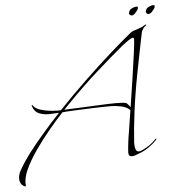

<svg xmlns="http://www.w3.org/2000/svg" viewBox="-80 -670 745 820"><g transform="rotate(-5 292.5 -260.0)"><path d="M-2 95Q0 106 -12 98.5Q-24 91 -27 76Q-28 74 -28 67Q-28 59 -25.5 49Q-23 39 -16 28Q2 -4 30.5 -41.5Q59 -79 94 -119Q111 -139 129 -159Q147 -179 166 -199H165Q154 -199 143.5 -198Q133 -197 122 -197Q99 -197 80 -205Q61 -213 53 -238Q52 -241 53.5 -242.5Q55 -244 57 -240Q66 -227 85 -220.5Q104 -214 124.5 -211.5Q145 -209 158 -209H175Q232 -269 291.5 -326Q351 -383 406 -432Q461 -481 502 -514Q512 -521 532 -526Q539 -528 549 -532.5Q559 -537 564 -541Q567 -543 569.5 -541.5Q572 -540 568 -538Q562 -534 556.5 -526.5Q551 -519 549 -512Q547 -503 541.5 -476Q536 -449 528.5 -411Q521 -373 513 -331.5Q505 -290 499 -252Q493 -216 488 -177Q483 -138 480 -106.5Q477 -75 476 -58Q475 -54 475 -48Q475 -42 475 -37Q475 -25 478.5 -15Q482 -5 492 -5Q498 -5 506 -9Q524 -17 539 -27.5Q554 -38 566 -51Q570 -56 570.5 -52.5Q571 -49 567 -46Q552 -30 532 -16.5Q512 -3 489 5Q483 7 475.5 10Q468 13 461 13Q446 13 446 -4Q447 -24 450 -48Q453 -72 457 -94L471 -184Q457 -198 433 -203Q409 -208 391 -208Q355 -208 314 -206.5Q273 -205 237.5 -203.5Q202 -202 181 -200Q153 -170 120.5 -131Q88 -92 59 -50.5Q30 -9 12.5 29Q-5 67 -2 95ZM473 -196Q483 -259 492 -320.5Q501 -382 507 -426.5Q513 -471 513 -483Q513 -491 508 -491Q499 -491 461 -461Q410 -419 345 -361Q280 -303 215 -236L190 -210L369 -218Q374 -218 385.5 -218.5Q397 -219 410 -219Q426 -219 440 -218Q454 -217 457 -215Q465 -208 473 -196ZM585 -586Q579 -586 575 -591Q571 -596 574 -600Q576 -611 587.5 -616.5Q599 -622 606 -622Q613 -622 613 -618Q613 -611 607 -603.5Q601 -596 596 -591Q589 -586 585 -586ZM513 -586Q507 -586 503 -591Q499 -596 502 -600Q504 -611 515.5 -616.5Q527 -622 534 -622Q541 -622 541 -618Q541 -611 535 -603.5Q529 -596 524 -591Q517 -586 513 -586Z"/></g></svg>

Font: Explora
Style: Regular
Weight: 400
Designer: Robert E. Leuschke
Foundry: Robert E. Leuschke
Version: Version 1.010